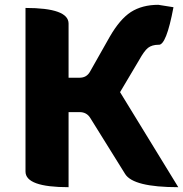

<svg xmlns="http://www.w3.org/2000/svg" viewBox="-20 -778 761 798"><path d="M265 0Q86 0 86 -65V-745Q265 -745 265 -680V-455H311Q340 -455 354 -480L436 -625Q478 -698 524 -728Q571 -758 638 -758L701 -748Q671 -588 639 -592Q612 -592 595 -579Q579 -566 558 -528L479 -395L721 0Q534 0 500 -55L355 -288Q340 -312 311 -312H265V0Z"/></svg>

Font: Swei Half Moon CJK SC
Style: Black
Weight: 900
Version: Version 2.071